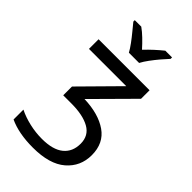

<svg xmlns="http://www.w3.org/2000/svg" viewBox="-283 -1032 1129 1129"><g transform="rotate(45 281.5 -467.0)"><path d="M233 10Q115 10 36 -27V-109Q78 -88 130 -76Q182 -64 234 -64Q325 -64 370.5 -101Q416 -138 416 -205Q416 -272 361 -303Q306 -334 209 -334H142V-407L366 -634H56V-714H480V-643L246 -407Q366 -403 438 -353Q510 -303 510 -204Q510 -110 440.5 -50Q371 10 233 10ZM238 -784Q226 -806 206.5 -832.5Q187 -859 165.5 -885Q144 -911 127 -932V-944H181Q205 -927 230.5 -902.5Q256 -878 280 -851Q307 -879 331 -901Q355 -923 381 -944H437V-932Q419 -913 397 -887Q375 -861 355 -834Q335 -807 323 -784Z"/></g></svg>

Font: Noto Sans Mono SemiCondensed
Style: Regular
Weight: 400
Width: 4
Designer: Monotype Design Team
Foundry: Monotype Imaging Inc.
Version: Version 2.014